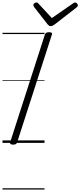

<svg xmlns="http://www.w3.org/2000/svg" viewBox="-20 -1149 646 1544"><path d="M85 14Q71 14 65 9.5Q59 5 62 -6L341 -871Q345 -881 352 -885.5Q359 -890 374 -890Q389 -890 395 -885.5Q401 -881 397 -870L118 -5Q115 5 108 9.5Q101 14 85 14ZM583 -1129Q592 -1129 599 -1121.5Q606 -1114 606 -1107Q606 -1101 604 -1097.5Q602 -1094 597 -1090L419 -952Q409 -945 402 -942Q395 -939 387 -939Q380 -939 374.5 -942.5Q369 -946 363 -953L254 -1093Q252 -1097 250 -1101Q248 -1105 248 -1109Q248 -1118 257 -1123.5Q266 -1129 273 -1129Q280 -1129 283.5 -1126Q287 -1123 291 -1118L397 -1004L562 -1118Q570 -1123 574 -1126Q578 -1129 583 -1129ZM0 365H338V375H0ZM0 -20H338V0H0ZM0 -505H338V-500H0ZM0 -885H338V-875H0Z"/></svg>

Font: Playwrite DK Uloopet Guides
Style: Regular
Weight: 400
Designer: Veronika Burian, José Scaglione
Foundry: TypeTogether
Version: Version 1.003